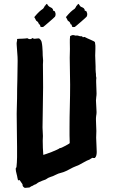

<svg xmlns="http://www.w3.org/2000/svg" viewBox="-20 -917 570 972"><path d="M460 -117.2Q450.2 -116.2 448.2 -118.2Q444.3 -116.2 440.9 -114.3Q437.5 -112.3 433.6 -109.4Q419.9 -104.5 406.7 -96.7Q393.6 -88.9 379.9 -82Q372.1 -78.1 364.7 -75.7Q357.4 -73.2 349.6 -69.3Q337.9 -63.5 326.2 -57.1Q314.5 -50.8 301.8 -45.9Q294.9 -43.9 288.6 -42Q282.2 -40 275.4 -38.1Q267.6 -35.2 261.2 -31.7Q254.9 -28.3 248 -25.4Q243.2 -23.4 237.8 -22Q232.4 -20.5 226.6 -17.6Q221.7 -15.6 218.3 -12.7Q214.8 -9.8 210 -7.8Q202.1 -4.9 193.8 -2Q185.5 1 177.7 4.9Q169.9 8.8 166.5 12.2Q163.1 15.6 153.3 18.6Q143.6 24.4 142.6 24.9Q141.6 25.4 139.6 25.4Q136.7 27.3 134.3 28.8Q131.8 30.3 128.9 32.2Q123 32.2 117.2 33.2Q111.3 34.2 105.5 34.2Q98.6 30.3 96.2 26.4Q93.8 22.5 93.8 15.6Q89.8 10.7 86.4 4.9Q83 -1 79.1 -5.9Q72.3 -2 70.8 -6.3Q69.3 -10.7 68.4 -16.1Q67.4 -21.5 66.4 -26.9Q65.4 -32.2 64.5 -34.2Q59.6 -52.7 59.6 -61.5Q59.6 -66.4 61.5 -67.9Q63.5 -69.3 63.5 -72.3Q64.5 -82 65.4 -94.7Q66.4 -107.4 66.4 -121.1Q66.4 -134.8 66.4 -148.4Q66.4 -162.1 66.4 -172.9Q66.4 -216.8 65.4 -258.3Q64.5 -299.8 64.5 -341.8Q64.5 -361.3 65.4 -380.9Q66.4 -400.4 66.4 -419.9Q66.4 -467.8 67.9 -514.6Q69.3 -561.5 69.3 -609.4Q69.3 -628.9 67.4 -648.9Q65.4 -668.9 64.5 -689.5Q63.5 -700.2 65.4 -706.5Q67.4 -712.9 66.4 -719.7Q69.3 -720.7 77.1 -720.7Q85 -720.7 93.3 -721.2Q101.6 -721.7 108.9 -722.2Q116.2 -722.7 118.2 -723.6Q125 -718.8 131.8 -718.8Q138.7 -718.8 144.5 -724.6Q149.4 -722.7 149.9 -721.7Q150.4 -720.7 155.3 -720.7Q164.1 -721.7 168.9 -722.2Q173.8 -722.7 177.7 -722.7Q188.5 -714.8 190.9 -703.6Q193.4 -692.4 194.3 -680.2Q195.3 -668 195.8 -655.8Q196.3 -643.6 196.3 -635.7Q196.3 -629.9 197.3 -623.5Q198.2 -617.2 198.2 -610.4Q198.2 -605.5 197.8 -600.6Q197.3 -595.7 197.3 -590.8Q197.3 -562.5 197.8 -533.2Q198.2 -503.9 198.2 -475.6Q198.2 -424.8 196.8 -373.5Q195.3 -322.3 195.3 -271.5Q195.3 -260.7 196.3 -250Q197.3 -239.3 197.3 -228.5Q197.3 -222.7 196.8 -216.8Q196.3 -210.9 196.3 -205.1Q196.3 -168.9 199.2 -132.8Q203.1 -133.8 215.8 -138.2Q228.5 -142.6 242.2 -147.9Q255.9 -153.3 267.6 -158.7Q279.3 -164.1 282.2 -167Q286.1 -167 293 -169.9Q299.8 -172.9 307.6 -177.2Q315.4 -181.6 322.8 -185.5Q330.1 -189.5 333 -192.4Q332 -211.9 332 -231.9Q332 -252 332 -271.5Q332 -325.2 333.5 -378.9Q335 -432.6 335 -488.3Q335 -522.5 334 -556.6Q333 -590.8 333 -625Q333 -635.7 333.5 -647Q334 -658.2 334 -668.9Q334 -685.5 333.5 -701.7Q333 -717.8 335 -734.4Q344.7 -739.3 345.7 -739.3Q351.6 -739.3 354 -739.3Q356.4 -739.3 358.4 -737.3Q361.3 -736.3 363.8 -736.8Q366.2 -737.3 369.1 -737.3Q374 -737.3 378.9 -735.4Q383.8 -733.4 388.7 -733.4Q396.5 -734.4 397 -731.4Q397.5 -728.5 400.4 -728.5Q408.2 -731.4 411.1 -728.5Q414.1 -726.6 421.9 -723.1Q429.7 -719.7 438.5 -715.8Q447.3 -711.9 454.1 -708.5Q460.9 -705.1 460.9 -702.1Q463.9 -686.5 462.9 -668.9Q461.9 -651.4 461.9 -635.7Q461.9 -622.1 462.9 -608.4Q463.9 -594.7 463.9 -581.1Q463.9 -573.2 463.9 -565.4Q463.9 -557.6 464.8 -550.8Q465.8 -545.9 465.8 -542.5Q465.8 -539.1 465.8 -535.2Q465.8 -530.3 467.8 -522.5Q466.8 -517.6 466.8 -512.2Q466.8 -506.8 466.8 -502Q466.8 -488.3 467.8 -473.6Q468.8 -459 468.8 -444.3Q468.8 -434.6 467.3 -425.8Q465.8 -417 465.8 -408.2L466.8 -389.6Q466.8 -379.9 467.8 -370.1Q468.8 -360.4 468.8 -349.6Q468.8 -344.7 468.3 -339.8Q467.8 -335 466.8 -330.1Q465.8 -325.2 465.8 -319.3Q465.8 -313.5 465.8 -308.6Q465.8 -294.9 466.8 -281.2Q467.8 -267.6 467.8 -253.9Q467.8 -245.1 467.3 -236.8Q466.8 -228.5 466.8 -219.7Q466.8 -202.1 468.3 -183.6Q469.7 -165 469.7 -147.5Q469.7 -139.6 467.8 -130.9Q465.8 -122.1 460 -117.2ZM217.8 -897.5Q223.6 -887.7 226.1 -886.2Q228.5 -884.8 230.5 -882.8Q237.3 -879.9 243.2 -876Q249 -869.1 248.5 -867.7Q248 -866.2 248 -864.3Q258.8 -859.4 258.3 -858.4Q257.8 -857.4 258.8 -856.4Q262.7 -847.7 261.2 -840.8Q259.8 -834 257.8 -832Q256.8 -831.1 248 -822.8Q239.3 -814.5 228 -805.2Q216.8 -795.9 208 -788.1Q199.2 -780.3 198.2 -780.3Q191.4 -779.3 185.5 -781.2Q183.6 -784.2 183.1 -789.1Q182.6 -793.9 177.7 -793.9Q175.8 -796.9 174.8 -800.3Q173.8 -803.7 171.9 -805.7Q166 -809.6 163.1 -812.5Q157.2 -824.2 156.2 -826.2Q155.3 -828.1 153.3 -830.1Q168 -847.7 177.2 -856.4Q186.5 -865.2 198.2 -873Q200.2 -877 202.6 -879.4Q205.1 -881.8 206.1 -886.7Q210 -888.7 211.4 -892.1Q212.9 -895.5 217.8 -897.5ZM377.9 -897.5Q383.8 -887.7 385.7 -886.2Q387.7 -884.8 389.6 -882.8Q397.5 -879.9 403.3 -876Q409.2 -869.1 408.7 -867.7Q408.2 -866.2 408.2 -864.3Q418.9 -859.4 418.5 -858.4Q418 -857.4 418.9 -856.4Q422.9 -847.7 421.4 -840.8Q419.9 -834 418 -832Q417 -831.1 408.2 -822.8Q399.4 -814.5 388.2 -805.2Q377 -795.9 368.2 -788.1Q359.4 -780.3 358.4 -780.3Q349.6 -779.3 345.7 -781.2Q343.8 -784.2 343.3 -789.1Q342.8 -793.9 337.9 -793.9Q335.9 -796.9 335 -800.3Q334 -803.7 332 -805.7Q326.2 -809.6 323.2 -812.5Q317.4 -824.2 316.4 -826.2Q315.4 -828.1 313.5 -830.1Q328.1 -847.7 337.4 -856.4Q346.7 -865.2 358.4 -873Q360.4 -877 362.8 -879.4Q365.2 -881.8 366.2 -886.7Q370.1 -888.7 371.6 -892.1Q373 -895.5 377.9 -897.5Z"/></svg>

Font: Caesar Dressing
Style: Regular
Weight: 400
Designer: Dathan Boardman
Foundry: Open Window
Version: Version 1.000